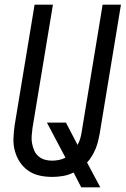

<svg xmlns="http://www.w3.org/2000/svg" viewBox="-20 -755 541 827"><path d="M412 52H330L297 -12Q275 -1 251.5 3Q228 7 205 7Q176 7 149.5 1Q123 -5 101.5 -20Q80 -35 65.5 -57Q51 -79 44 -105Q37 -131 38 -159Q39 -187 43 -215L129 -735H208L120 -204Q118 -187 116.5 -170.5Q115 -154 118 -138Q121 -122 127 -107.5Q133 -93 145 -82.5Q157 -72 172 -67.5Q187 -63 204 -63Q219 -63 234 -66Q249 -69 262 -76L182 -227H264L314 -131Q322 -145 326 -159.5Q330 -174 332 -188L422 -735H501L409 -177Q406 -161 402 -145Q398 -129 391.5 -113.5Q385 -98 376 -83Q367 -68 355 -55Z"/></svg>

Font: Iosevka Term Curly
Style: Italic
Weight: 400
Italic angle: -9°
Designer: Belleve Invis
Foundry: Belleve Invis
Version: Version 32.3.0